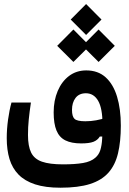

<svg xmlns="http://www.w3.org/2000/svg" viewBox="-20 -691 626 931"><path d="M272.9 219.2Q200.2 219.2 150.1 202.9Q100.1 186.5 69.8 155.5Q39.6 124.5 26.1 80.1Q12.7 35.6 12.7 -21Q12.7 -64.5 19 -110.6Q25.4 -156.7 35.6 -193.8H129.9Q123 -147.5 119.4 -111.1Q115.7 -74.7 115.7 -36.6Q115.7 18.1 131.1 49.1Q146.5 80.1 183.6 93Q220.7 106 285.6 106Q343.8 106 382.3 99.4Q420.9 92.8 442.4 73.7Q459.5 59.1 466.6 36.4Q473.6 13.7 475.3 -17.3Q477.1 -48.3 477.1 -87.4Q477.1 -166 455.8 -202.4Q434.6 -238.8 396.5 -238.8Q363.8 -238.8 346.4 -216.3Q329.1 -193.8 329.1 -158.2Q329.1 -126.5 341.3 -114.7Q353.5 -103 394 -103Q420.4 -103 446.3 -107.7Q472.2 -112.3 499 -121.6L497.6 -29.8L463.9 -28.8Q453.1 -11.2 432.9 -3.4Q412.6 4.4 373.5 4.4Q326.7 4.4 297.1 -10.3Q267.6 -24.9 253.9 -58.1Q240.2 -91.3 240.2 -146Q240.2 -203.6 259.8 -249.8Q279.3 -295.9 314.9 -322.8Q350.6 -349.6 398.4 -349.6Q455.1 -349.6 492.2 -316.2Q529.3 -282.7 547.6 -222.4Q565.9 -162.1 565.9 -82Q565.9 -4.4 552.2 52.5Q538.6 109.4 505.9 146.2Q473.1 183.1 416.5 201.2Q359.9 219.2 272.9 219.2ZM397.5 -521.5 322.8 -596.2 397.5 -671.4 472.2 -596.2ZM458 -390.6 379.4 -468.8 458 -547.9 536.6 -468.8ZM335.9 -390.6 257.3 -468.8 335.9 -547.9 414.6 -468.8Z"/></svg>

Font: Cascadia Mono Medium
Style: Regular
Weight: 500
Monospace: yes
Designer: Aaron Bell
Foundry: Saja Typeworks
Version: Version 2407.024